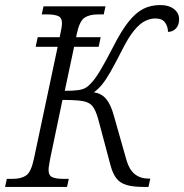

<svg xmlns="http://www.w3.org/2000/svg" viewBox="-41 -739 728 759"><path d="M-21 0 -14 -32H9Q43 -32 62.5 -45.5Q82 -59 93 -111L187 -554H100L108 -592H195Q200 -615 202 -628Q204 -641 204 -647Q204 -669 189 -675.5Q174 -682 147 -682H124L131 -714H376L369 -682H346Q312 -682 292.5 -668.5Q273 -655 262 -603L260 -592H357L349 -554H252L215 -380Q248 -380 266.5 -382.5Q285 -385 296 -391Q307 -397 317 -408Q334 -425 354.5 -459Q375 -493 407 -555Q439 -618 467.5 -653.5Q496 -689 525.5 -704Q555 -719 592 -719Q627 -719 647 -703Q667 -687 667 -663Q667 -640 654.5 -626.5Q642 -613 623 -613Q623 -634 611.5 -650Q600 -666 573 -666Q553 -666 532.5 -656Q512 -646 489.5 -619Q467 -592 441 -540Q414 -487 396 -455.5Q378 -424 363 -405.5Q348 -387 330 -374Q360 -370 378.5 -348Q397 -326 409 -282L459 -106Q470 -68 492 -50.5Q514 -33 546 -33H553L546 0H529Q486 0 460 -7.5Q434 -15 419.5 -33.5Q405 -52 396 -85L347 -269Q337 -304 324.5 -319.5Q312 -335 285.5 -339.5Q259 -344 206 -344L157 -110Q155 -97 153 -86Q151 -75 151 -67Q151 -45 166 -38.5Q181 -32 208 -32H231L224 0Z"/></svg>

Font: Noto Serif SemiCondensed Light
Style: Italic
Weight: 300
Width: 4
Italic angle: -12°
Designer: Monotype Design Team
Foundry: Monotype Imaging Inc.
Version: Version 2.013; ttfautohint (v1.8.4.7-5d5b)